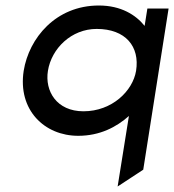

<svg xmlns="http://www.w3.org/2000/svg" viewBox="-20 -482 632 697"><path d="M66 -225C44 -83 141 11 264 11C343 11 403 -21 448 -61L407 195L500 134L592 -451H515L505 -388C473 -428 419 -462 339 -462C182 -462 85 -343 66 -225ZM154 -225C167 -306 239 -377 331 -377C436 -377 488 -313 474 -225C462 -152 387 -78 283 -78C186 -78 142 -151 154 -225Z"/></svg>

Font: Charger Sport
Style: SeBdExtObl
Weight: 600
Designer: Jasper
Foundry: Cannot Into Space Fonts
Version: Version 1.1